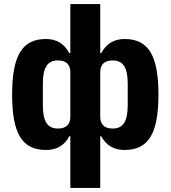

<svg xmlns="http://www.w3.org/2000/svg" viewBox="-20 -730 844 950"><path d="M328 -56V200H476V-56H481C505 -10 544 12 596 12C713 12 764 -66 764 -262C764 -458 713 -537 596 -537C544 -537 505 -513 481 -467H476V-710H328V-467H323C299 -513 260 -537 208 -537C91 -537 40 -458 40 -262C40 -66 91 12 208 12C260 12 299 -10 323 -56ZM267 -94C213 -94 192 -131 192 -211V-314C192 -394 213 -431 267 -431C311 -431 328 -407 328 -373V-152C328 -118 311 -94 267 -94ZM537 -94C493 -94 476 -118 476 -152V-373C476 -407 493 -431 537 -431C591 -431 612 -394 612 -314V-211C612 -131 591 -94 537 -94Z"/></svg>

Font: Braiins Sans
Style: Bold
Weight: 700
Designer: Mike Abbink, Paul van der Laan, Pieter van Rosmalen, Jiri Chlebus, Lubos Buracinsky
Foundry: Bold Monday, Sudetype
Version: Version 1.000;hotconv 1.0.109;makeotfexe 2.5.65596